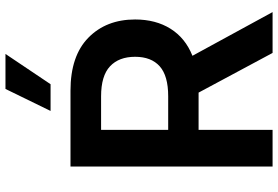

<svg xmlns="http://www.w3.org/2000/svg" viewBox="-175 -826 1001 691"><g transform="rotate(-90 325.5 -480.5)"><path d="M71.7 0V-727.3H344.5Q469.8 -727.3 535.3 -663Q600.9 -598.7 600.9 -494.7Q600.9 -420.5 567.5 -367.2Q534.1 -313.9 470.2 -288.4L627.5 0H480.5L337.7 -266.3H203.5V0ZM203.5 -375.7H324.9Q398.1 -375.7 432.4 -406.2Q466.6 -436.8 466.6 -494.7Q466.6 -552.9 432.4 -585Q398.1 -617.2 324.2 -617.2H203.5ZM271.7 -799 350.9 -961.3H476.9L367.9 -799Z"/></g></svg>

Font: Inter UI Semi Bold
Style: Regular
Weight: 600
Designer: Rasmus Andersson
Foundry: rsms
Version: 3.2;8d6f07862